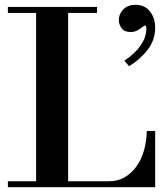

<svg xmlns="http://www.w3.org/2000/svg" viewBox="-20 -783 702 803"><path d="M13 -754H386V-729H265V-25H436Q473 -25 502 -42Q531 -59 551.5 -88Q572 -117 582.5 -155Q593 -193 594 -235H629V0H13V-25H131V-729H13ZM629 -667Q629 -616 598 -575.5Q567 -535 520 -506L500 -529Q545 -559 568.5 -593.5Q592 -628 592 -662Q592 -676 587 -676Q584 -676 578.5 -672Q573 -668 565.5 -662.5Q558 -657 548.5 -653Q539 -649 527 -649Q500 -649 488.5 -665Q477 -681 477 -699Q477 -725 496 -744Q515 -763 547 -763Q585 -763 607 -735.5Q629 -708 629 -667Z"/></svg>

Font: Libre Bodoni
Style: Regular
Weight: 400
Designer: Pablo Impallari, Rodrigo Fuenzalida
Foundry: Pablo Impallari, Rodrigo Fuenzalida
Version: Version 1.001; ttfautohint (v1.5.65-e2d9)